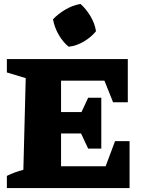

<svg xmlns="http://www.w3.org/2000/svg" viewBox="-20 -958 735 978"><path d="M566 -239H640V0H15V-62Q55 -82 99 -93L111 -560L15 -589V-657H631V-437H556L512 -547H291V-387H395L429 -460H496V-201H429L393 -278H291V-111H518ZM390 -938Q420 -911 441.5 -874.5Q463 -838 469 -799Q445 -769 407 -746.5Q369 -724 330 -720Q301 -743 279 -781Q257 -819 250 -860Q277 -888 313.5 -909.5Q350 -931 390 -938Z"/></svg>

Font: Piazzolla ExtraBold
Style: Regular
Weight: 800
Designer: Juan Pablo del Peral
Foundry: Huerta Tipografica
Version: Version 1.330